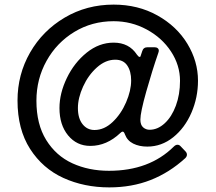

<svg xmlns="http://www.w3.org/2000/svg" viewBox="-20 -783 935 833"><path d="M734 -147Q742 -155 750 -155Q758 -155 764 -148L784 -127Q791 -120 791 -112Q791 -104 784 -97Q715 -34 633.5 -2Q552 30 454 30Q345 30 255 -11Q165 -52 110.5 -137Q56 -222 56 -347Q56 -460 110.5 -555Q165 -650 260.5 -706.5Q356 -763 473 -763Q579 -763 663 -716Q747 -669 793 -593Q839 -517 839 -433Q839 -360 810.5 -294Q782 -228 731.5 -187.5Q681 -147 619 -147Q584 -147 558 -160Q532 -173 522 -200Q518 -212 512 -212Q508 -212 502 -206Q443 -150 372 -150Q313 -150 275.5 -195.5Q238 -241 238 -314Q238 -378 270 -444.5Q302 -511 356 -554.5Q410 -598 473 -598Q540 -598 574 -546Q581 -536 586 -536Q590 -536 591 -543L597 -561Q602 -578 620 -578H650Q659 -578 664 -574Q669 -570 669 -563Q669 -560 667 -554Q640 -476 614.5 -385.5Q589 -295 589 -264Q589 -241 601 -230.5Q613 -220 629 -220Q664 -220 694.5 -248Q725 -276 743 -324.5Q761 -373 761 -432Q761 -500 722 -559.5Q683 -619 616.5 -655Q550 -691 473 -691Q379 -691 302.5 -644.5Q226 -598 182 -519Q138 -440 138 -346Q138 -244 180.5 -175.5Q223 -107 294 -74.5Q365 -42 453 -42Q628 -42 734 -147ZM549 -434Q549 -474 532 -499Q515 -524 480 -524Q438 -524 400.5 -490.5Q363 -457 340.5 -407.5Q318 -358 318 -314Q318 -270 338 -244.5Q358 -219 390 -219Q432 -219 468.5 -253.5Q505 -288 527 -339Q549 -390 549 -434Z"/></svg>

Font: Shippori Antique B1
Style: Regular
Weight: 400
Designer: FONTDASU
Foundry: FONTDASU / Google Inc. / but / Adobe
Version: Version 2.001